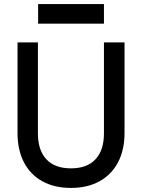

<svg xmlns="http://www.w3.org/2000/svg" viewBox="-20 -908 696 942"><path d="M328 14Q247 14 188 -18.5Q129 -51 97.5 -111.5Q66 -172 66 -256V-700H166V-254Q166 -171 207.5 -126.5Q249 -82 328 -82Q407 -82 448.5 -126.5Q490 -171 490 -254V-700H591V-256Q591 -172 559 -111.5Q527 -51 468 -18.5Q409 14 328 14ZM167 -792V-888H490V-792Z"/></svg>

Font: Fustat SemiBold
Style: Regular
Weight: 600
Designer: Mohamed Gaber, Khaled Hosny, Laura Garcia Mut
Foundry: Kief Type Foundry, Alif Type Foundry, Hard Type Foundry
Version: Version 1.007